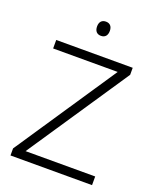

<svg xmlns="http://www.w3.org/2000/svg" viewBox="-164 -1007 903 1104"><g transform="rotate(20 287.5 -455.5)"><path d="M290 -911C265 -911 251 -895 251 -868C251 -840 265 -824 290 -824C315 -824 329 -840 329 -868C329 -895 315 -911 290 -911ZM536 0V-53H110L525 -671V-714H57V-662H452L37 -43V0Z"/></g></svg>

Font: Noto Sans Ethiopic Light
Style: Regular
Weight: 300
Designer: Monotype Design Team
Foundry: Monotype Imaging Inc.
Version: Version 2.102